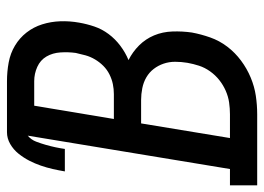

<svg xmlns="http://www.w3.org/2000/svg" viewBox="-150 -650 775 564"><g transform="rotate(-90 238.0 -367.5)"><path d="M-24 0V-80H24L122 -674Q110 -664 104.5 -649.5Q99 -635 95 -621Q91 -607 88 -593Q85 -579 83 -565H17Q20 -583 24 -600.5Q28 -618 34 -635.5Q40 -653 48.5 -669.5Q57 -686 69 -701Q81 -716 97.5 -725.5Q114 -735 132 -735H282Q310 -735 337 -730Q364 -725 386.5 -711.5Q409 -698 425 -677.5Q441 -657 449 -631.5Q457 -606 458 -578.5Q459 -551 454 -523Q450 -500 442.5 -478Q435 -456 420.5 -436.5Q406 -417 386 -402Q366 -387 344 -378Q368 -366 387 -347Q406 -328 416.5 -303Q427 -278 428 -249Q429 -220 425 -192Q420 -165 410.5 -138Q401 -111 383.5 -88Q366 -65 342.5 -47.5Q319 -30 292.5 -19Q266 -8 239 -4Q212 0 185 0ZM171 -421H244Q259 -421 273.5 -424Q288 -427 302 -434Q316 -441 327 -452Q338 -463 346 -476.5Q354 -490 358 -504.5Q362 -519 365 -533Q368 -555 366.5 -578Q365 -601 354.5 -619Q344 -637 324 -646Q304 -655 282 -655H210ZM185 -80Q202 -80 219.5 -82.5Q237 -85 254 -92.5Q271 -100 285.5 -111.5Q300 -123 311 -138.5Q322 -154 327.5 -171Q333 -188 336 -205Q339 -223 339 -241Q339 -259 333.5 -275Q328 -291 318 -304Q308 -317 293.5 -325.5Q279 -334 261.5 -337.5Q244 -341 227 -341H158L115 -80Z"/></g></svg>

Font: Iosevka Slab Medium
Style: Italic
Weight: 500
Italic angle: -9°
Monospace: yes
Designer: Belleve Invis
Foundry: Belleve Invis
Version: Version 11.1.0; ttfautohint (v1.8.3)